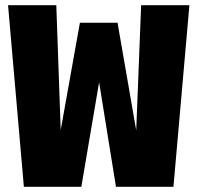

<svg xmlns="http://www.w3.org/2000/svg" viewBox="-20 -720 765 740"><path d="M72 0 11 -700H197L214 -219L288 -632.5H433L505 -217.5L524 -700H710L648.5 0H427L362 -403L293.5 0Z"/></svg>

Font: Trispace SemiCondensed ExtraBold
Style: Regular
Weight: 800
Width: 4
Designer: Tyler Finck
Foundry: Etcetera Type Company
Version: Version 1.210; ttfautohint (v1.8.3)